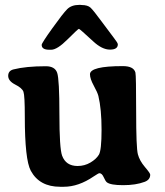

<svg xmlns="http://www.w3.org/2000/svg" viewBox="-20 -728 660 767"><path d="M184.6 -529.3H176.8Q146.5 -529.3 146.5 -548.8Q146.5 -555.7 189 -615Q231.4 -674.3 248.5 -691.4Q265.6 -708.5 296.9 -708.5H301.3L305.7 -708Q330.1 -708 341.6 -697.5Q353 -687 386.7 -641.1Q420.4 -595.2 435.5 -575.9Q450.7 -556.6 450.7 -550.8Q450.7 -529.8 419.2 -529.8Q387.7 -529.8 352.1 -563Q298.3 -612.8 295.2 -612.8Q292 -612.8 250.2 -571Q208.5 -529.3 184.6 -529.3ZM339.4 -431.2Q339.4 -463.9 470.7 -463.9Q514.2 -463.9 521 -438Q523.9 -426.3 523.9 -281.7Q523.9 -137.2 530.8 -111.6Q537.6 -85.9 558.8 -61Q580.1 -36.1 580.1 -30.3Q580.1 -9.8 557.6 -1.5Q522.5 11.7 472.2 11.7Q421.9 11.7 407.2 0.5Q401.4 -3.9 394.3 -20Q387.2 -36.1 377 -36.1Q373.5 -36.1 354.5 -23.4Q293.9 18.1 234.9 18.1H220.2Q137.7 18.1 103 -45.9Q79.1 -90.3 79.1 -262.2Q79.1 -346.2 73.7 -361.3Q68.4 -376.5 40 -390.6Q12.7 -404.8 12.7 -425Q12.7 -445.3 33.7 -450.7Q83.5 -463.4 163.1 -463.4Q199.7 -463.4 208.5 -436.8Q217.3 -410.2 217.3 -273.2Q217.3 -136.2 228 -106.4Q243.2 -64.9 290 -64.9Q317.9 -64.9 341.1 -78.6Q364.3 -92.3 375 -109.9Q385.7 -127.4 385.7 -209.7Q385.7 -292 373 -344.7Q369.6 -358.4 354.5 -386Q339.4 -413.6 339.4 -431.2Z"/></svg>

Font: Averia Serif Libre RX
Style: Bold
Weight: 700
Version: Version 1.002